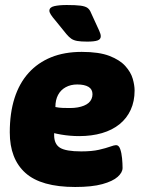

<svg xmlns="http://www.w3.org/2000/svg" viewBox="-20 -738 579 766"><path d="M280 8Q144 8 81.5 -48Q19 -104 19 -210Q19 -287 38 -346.5Q57 -406 94 -447Q131 -488 184 -509.5Q237 -531 306 -531Q375 -531 416.5 -515Q458 -499 480 -474.5Q502 -450 509.5 -424Q517 -398 517 -377Q517 -334 501.5 -300Q486 -266 457 -242.5Q428 -219 387 -207Q346 -195 296 -195Q260 -195 224.5 -201Q189 -207 157 -218L199 -266Q197 -250 196.5 -233Q196 -216 196 -199Q196 -163 219.5 -148.5Q243 -134 304 -134Q347 -134 375 -140.5Q403 -147 419.5 -153Q436 -159 443 -159Q454 -159 459.5 -143.5Q465 -128 467 -106.5Q469 -85 469 -68Q469 -50 449.5 -32.5Q430 -15 388.5 -3.5Q347 8 280 8ZM259 -307Q276 -307 290 -309.5Q304 -312 315 -316.5Q326 -321 333.5 -327.5Q341 -334 345 -343Q349 -352 349 -362Q349 -382 333 -391.5Q317 -401 288 -401Q262 -401 242 -390Q222 -379 211.5 -359Q201 -339 201 -311Q215 -308 230 -307.5Q245 -307 259 -307ZM328 -572Q303 -572 288.5 -574.5Q274 -577 264.5 -583.5Q255 -590 245 -602L202 -655Q189 -670 183 -679.5Q177 -689 177 -695Q177 -709 196.5 -713.5Q216 -718 246 -718Q282 -718 301 -715.5Q320 -713 329 -706.5Q338 -700 343 -687L376 -615Q379 -608 380.5 -603Q382 -598 382 -593Q382 -581 369 -576.5Q356 -572 328 -572Z"/></svg>

Font: Asap Black
Style: Italic
Weight: 900
Italic angle: -6°
Designer: Pablo Cosgaya
Foundry: Omnibus-Type
Version: Version 3.001